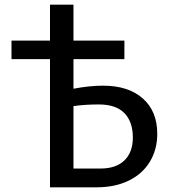

<svg xmlns="http://www.w3.org/2000/svg" viewBox="-20 -798 736 818"><path d="M650 -228Q650 -161 618.5 -109Q587 -57 528.5 -28.5Q470 0 392 0H193V-546H29V-625H193V-778H293V-625H510V-546H293V-420Q361 -433 419 -433Q527 -433 588.5 -378.5Q650 -324 650 -228ZM546 -212Q546 -279 510 -316Q474 -353 401 -353Q343 -353 293 -346V-80H408Q475 -80 510.5 -115Q546 -150 546 -212Z"/></svg>

Font: Ysabeau SC Semibold
Style: Regular
Weight: 600
Designer: Christian Thalmann (Catharsis Fonts)
Version: Version 0.003